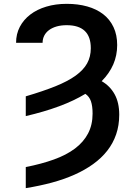

<svg xmlns="http://www.w3.org/2000/svg" viewBox="-20 -757 697 990"><path d="M112.9 -260.3Q202.1 -286.6 265.6 -312.1Q329.2 -337.7 369.7 -366.8Q410.2 -396 429.2 -430.2Q448.2 -464.5 448.2 -508.5Q448.2 -568.2 416.9 -597.7Q385.7 -627.1 323.9 -627.1Q295.1 -627.1 272.2 -620.6Q249.3 -614 233.1 -602.1Q217 -590.2 208.3 -573.5Q199.6 -556.8 199.6 -536.2H62.9Q62.9 -581.7 82.2 -618.6Q101.6 -655.5 136.2 -682Q170.8 -708.5 218.8 -722.8Q266.7 -737.2 323.9 -737.2Q382.1 -737.2 430 -723.7Q478 -710.2 512.3 -683.6Q546.5 -657 565.3 -617.2Q584.2 -577.4 584.2 -524.9Q584.2 -471.2 564.1 -424.9Q544 -378.6 504.3 -338.4Q547.2 -313.9 571 -271Q594.8 -228 594.8 -165.5Q594.8 -110.4 578.8 -64.1Q562.9 -17.8 532.8 20.4Q502.8 58.6 460 89.3Q417.3 120 363.8 143.8Q310.4 167.6 247 184.7Q183.6 201.7 112.9 213.1V104.4Q194.2 88.4 258.2 65.3Q322.1 42.3 366.3 9.1Q410.5 -24.1 433.9 -68.5Q457.4 -112.9 457.4 -171.2Q457.4 -210.2 448.9 -234.9Q440.3 -259.6 420.1 -273.1Q361.9 -237.6 285.3 -209.2Q208.8 -180.8 112.9 -158.4Z"/></svg>

Font: Interop SemBd
Style: Regular
Weight: 600
Designer: Rasmus Andersson, Google, Jang Haemin
Foundry: jhaemin
Version: Version 1.008